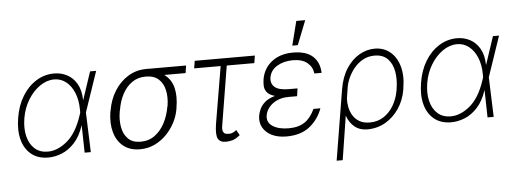

<svg xmlns="http://www.w3.org/2000/svg" viewBox="-57 -931 3488 1301"><g transform="rotate(-5 1686.5 -280.5)"><path d="M236.9 11.4Q169 10.7 124.5 -25.4Q79.9 -61.4 62.5 -125.4Q45.1 -189.3 59.3 -273.8Q72.4 -356.5 110.6 -419.2Q148.8 -481.9 205.1 -517.2Q261.4 -552.6 328.5 -552.6Q375.4 -552.6 415.8 -531.4Q456.3 -510.3 481.5 -466.8Q506.7 -423.3 508.2 -356.2H509.2L572.1 -545.5H613.6L520.2 -271.3L519.9 -270.2L529.5 0H487.6L483.7 -186.1H483.3Q459.2 -112.9 418.9 -69.2Q378.6 -25.6 331 -6.7Q283.4 12.1 236.9 11.4ZM481.5 -273.8 481.2 -295.1Q480.8 -359 460.6 -408Q440.3 -457 405.2 -484.7Q370 -512.4 324.9 -512.4Q274.1 -512.4 227.1 -479.8Q180 -447.1 146.3 -392Q112.6 -337 101.2 -269.5Q89.5 -200.3 102.8 -145.8Q116.1 -91.3 151.1 -60Q186.1 -28.8 240.1 -28.8Q306.8 -28.8 371.6 -82.7Q436.4 -136.7 474.8 -253.2Z M685 -258.5 687.9 -269.9Q699.9 -343 736.5 -401.5Q773.1 -459.9 828.7 -494.1Q884.2 -528.4 952.1 -528.4Q962 -529.5 970.9 -528.4H1223.7L1215.9 -477.6H1071Q1118.3 -443.2 1132.8 -385.3Q1147.4 -327.4 1133.9 -248.6L1132.5 -238.6Q1125 -193.9 1102.3 -149.7Q1079.5 -105.5 1044.2 -69.4Q1008.9 -33.4 963.2 -11.7Q917.6 9.9 864 9.9Q795.1 9.9 751.1 -25.6Q707 -61.1 690.2 -122Q673.3 -182.9 685 -258.5ZM751.8 -269.9 748.9 -258.5Q739 -201 747.9 -151.3Q756.7 -101.6 787.3 -71.2Q817.8 -40.8 872.2 -40.8Q928.3 -40.8 969.5 -71.2Q1010.7 -101.6 1036.6 -151.3Q1062.5 -201 1072.4 -258.5L1075.3 -269.9Q1083.8 -325.3 1073.7 -372.7Q1063.6 -420.1 1032 -448.9Q1000.4 -477.6 943.9 -477.6Q889.6 -477.6 849.6 -448.9Q809.7 -420.1 785.2 -372.7Q760.7 -325.3 751.8 -269.9Z M1693.9 -555 1685.7 -504.3H1498.2L1433.6 -110.4Q1426.8 -75.6 1433.4 -61.3Q1440 -46.9 1452.1 -44.4Q1464.1 -41.9 1474.1 -42.3Q1477.6 -42.3 1479 -42.3Q1489.3 -42.3 1503.7 -49.5Q1518.1 -56.8 1523.8 -63.6L1544.7 -27Q1516.3 -2.8 1492.2 3.6Q1468 9.9 1448.2 9.9Q1407.7 9.9 1393.8 -17.2Q1380 -44.4 1391.3 -116.5L1456.7 -504.3H1276.6L1284.8 -555Z M1955.6 -259.6H1954.9L1954.5 -255.7H1897Q1850.9 -255.7 1816.9 -239.5Q1783 -223.4 1763 -198Q1742.9 -172.6 1738.3 -144.5Q1730.5 -97.3 1770.6 -70.7Q1810.7 -44 1880.3 -44Q1946.7 -44 1988.8 -72.3Q2030.9 -100.5 2057.9 -160.2H2105.1Q2079.2 -87.4 2019 -38.7Q1958.8 9.9 1859.4 9.9Q1802.2 9.9 1760.8 -10.3Q1719.5 -30.5 1699.8 -66.2Q1680 -101.9 1687.5 -147.7Q1690.7 -165.1 1700.6 -188.9Q1710.6 -212.7 1735.1 -235.1Q1759.6 -257.5 1805.8 -270.6Q1765.6 -282.3 1750.9 -302.7Q1736.2 -323.2 1735.8 -346.6Q1735.4 -370 1738.6 -390.3Q1752.1 -465.6 1809.5 -509.1Q1866.8 -552.6 1951.7 -552.6Q2041.9 -552.6 2086.8 -511.9Q2131.7 -471.2 2134.2 -398.8H2084.9Q2080.3 -442.5 2046 -471.6Q2011.7 -500.7 1947.4 -501.1Q1883.9 -500.7 1839.1 -473.4Q1794.4 -446 1786.2 -397.7Q1779.8 -357.2 1807.4 -332.7Q1834.9 -308.2 1904.5 -308.2H1962.4ZM1952.4 -599.8 1994 -764.2H2054.7L1989.7 -599.8Z M2183.9 203.1 2262.4 -274.1Q2276.3 -358.7 2313.6 -415.8Q2350.9 -473 2401.6 -502Q2452.4 -530.9 2506.4 -530.9Q2566.4 -530.9 2609.9 -496.1Q2653.4 -461.3 2672.4 -397.2Q2691.4 -333.1 2676.8 -245.7L2675.4 -235.8Q2663.7 -166.2 2626.6 -110.6Q2589.5 -55 2533.7 -22.5Q2478 9.9 2409.4 9.9Q2359 9.9 2323.9 -18.6Q2288.7 -47.2 2272 -95.9L2225.1 203.1ZM2289.8 -208.8Q2288.4 -182.2 2294.2 -152Q2300.1 -121.8 2315.9 -95.3Q2331.7 -68.9 2359.9 -52Q2388.1 -35.2 2431.1 -35.2Q2484 -35.2 2525 -61.8Q2566.1 -88.4 2592.9 -134.1Q2619.7 -179.7 2629.6 -235.8L2631 -245.7Q2641.7 -310.4 2631.9 -364.5Q2622.2 -418.7 2590 -451.3Q2557.9 -484 2501.1 -484Q2456.7 -484 2421.7 -464.3Q2386.7 -444.6 2361.5 -413.7Q2336.3 -382.8 2321.2 -348.7Q2306.1 -314.6 2301.8 -285.9Z M2977.3 11.4Q2909.4 10.7 2864.9 -25.4Q2820.3 -61.4 2802.9 -125.4Q2785.5 -189.3 2799.7 -273.8Q2812.9 -356.5 2851 -419.2Q2889.2 -481.9 2945.5 -517.2Q3001.8 -552.6 3068.9 -552.6Q3115.8 -552.6 3156.2 -531.4Q3196.7 -510.3 3221.9 -466.8Q3247.2 -423.3 3248.6 -356.2H3249.6L3312.5 -545.5H3354L3260.7 -271.3L3260.3 -270.2L3269.9 0H3228L3224.1 -186.1H3223.7Q3199.6 -112.9 3159.3 -69.2Q3119 -25.6 3071.4 -6.7Q3023.8 12.1 2977.3 11.4ZM3221.9 -273.8 3221.6 -295.1Q3221.2 -359 3201 -408Q3180.8 -457 3145.6 -484.7Q3110.4 -512.4 3065.3 -512.4Q3014.6 -512.4 2967.5 -479.8Q2920.5 -447.1 2886.7 -392Q2853 -337 2841.6 -269.5Q2829.9 -200.3 2843.2 -145.8Q2856.5 -91.3 2891.5 -60Q2926.5 -28.8 2980.5 -28.8Q3047.2 -28.8 3112 -82.7Q3176.8 -136.7 3215.2 -253.2Z"/></g></svg>

Font: Inter Extra Light  BETA
Style: Italic
Weight: 200
Italic angle: 9.39999°
Designer: Rasmus Andersson
Foundry: rsms
Version: Version 3.011;git-f93a4a705